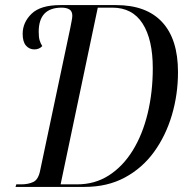

<svg xmlns="http://www.w3.org/2000/svg" viewBox="-20 -734 738 754"><path d="M41 0 44 -10H63Q91 -10 111 -19.5Q131 -29 138 -66L256 -624Q258 -636 261 -650Q264 -664 264 -672Q264 -690 252.5 -697Q241 -704 222 -704Q132 -704 132 -609Q132 -588 135.5 -576Q139 -564 146 -553Q134 -540 115 -540Q95 -540 82 -555Q69 -570 69 -601Q69 -646 104 -680Q139 -714 217 -714H436Q555 -714 617 -647Q679 -580 679 -451Q679 -363 655 -282Q631 -201 585 -137.5Q539 -74 470.5 -37Q402 0 312 0ZM283 -10Q353 -10 408 -45.5Q463 -81 501.5 -143.5Q540 -206 560 -289Q580 -372 580 -466Q580 -579 540 -641.5Q500 -704 421 -704H364L218 -10Z"/></svg>

Font: Noto Serif Display Condensed
Style: Italic
Weight: 400
Width: 3
Italic angle: -12°
Designer: Monotype Design Team
Foundry: Monotype Imaging Inc.
Version: Version 2.009